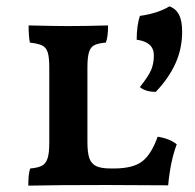

<svg xmlns="http://www.w3.org/2000/svg" viewBox="-20 -582 613 604"><path d="M476 -152Q514 -146 536 -128Q516 -75 509 1L314 0Q155 0 69 2Q69 -36 75 -52Q99 -54 111.5 -60.5Q124 -67 129.5 -83.5Q135 -100 135 -133V-370Q135 -402 130 -417.5Q125 -433 112.5 -439Q100 -445 74 -448Q70 -468 70 -502Q154 -500 194 -500Q248 -500 320 -502Q320 -466 313 -448Q289 -446 277 -440Q265 -434 260 -418Q255 -402 255 -369V-136Q255 -102 261 -84.5Q267 -67 282.5 -59.5Q298 -52 329 -52H338Q398 -52 427 -74Q456 -96 476 -152ZM470 -293Q438 -293 420 -308Q447 -342 455.5 -362Q464 -382 464 -408Q464 -450 410 -457Q410 -501 420 -532Q477 -540 513 -562Q533 -555 543 -536Q553 -517 553 -482Q553 -429 532 -382.5Q511 -336 470 -293Z"/></svg>

Font: Vollkorn SC SemiBold
Style: Regular
Weight: 600
Designer: Friedrich Althausen
Foundry: Friedrich Althausen
Version: Version 4.015